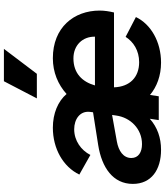

<svg xmlns="http://www.w3.org/2000/svg" viewBox="51 -904 865 1008"><g transform="rotate(-90 484.0 -400.5)"><path d="M201 12C264 12 319 -7 364 -47L357 0H482L489 -46C532 -10 590 12 659 12C768 12 860 -41 898 -120L794 -174C768 -133 722 -103 661 -103C583 -103 532 -151 529 -235H922C928 -260 932 -286 932 -310C932 -446 843 -556 682 -556C608 -556 544 -529 494 -484C456 -529 392 -556 317 -556C207 -556 112 -502 71 -417L174 -359C199 -408 249 -444 309 -444C361 -444 407 -414 400 -360L398 -345L226 -318C107 -299 22 -240 22 -136C22 -39 96 12 201 12ZM158 -144C158 -186 195 -211 245 -220L384 -245L381 -224C371 -149 311 -88 231 -88C188 -88 158 -107 158 -144ZM471 -640H600L731 -813H561ZM539 -335C558 -402 603 -448 681 -448C750 -448 796 -400 795 -335Z"/></g></svg>

Font: Mluvka Bold
Style: Italic
Weight: 700
Italic angle: -8°
Designer: Modified by Jiří Krblich, Original typeface by Gumpita Rahayu
Foundry: Gumpita Rahayu & Jiří Krblich
Version: Version 2.000;Glyphs 3.1.1 (3134)